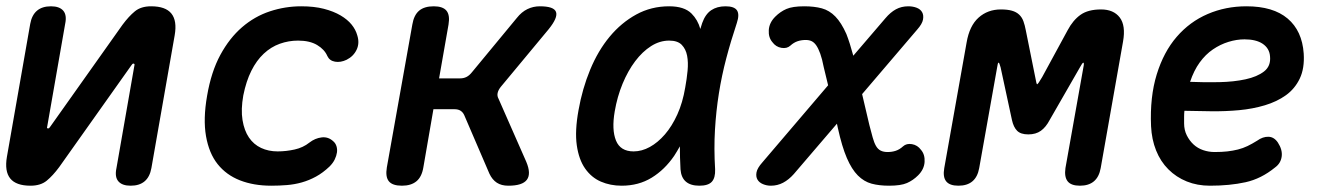

<svg xmlns="http://www.w3.org/2000/svg" viewBox="-20 -580 4240 610"><path d="M2 -82 76 -504Q81 -532 97.5 -546Q114 -560 142 -560Q169 -560 181 -546Q193 -532 187 -504L130 -178Q129 -175 129.5 -173.5Q130 -172 133 -172Q135 -172 136.5 -173.5Q138 -175 140 -178L369 -501Q389 -528 408.5 -544Q428 -560 460 -560Q506 -560 524.5 -537Q543 -514 535 -468L461 -46Q456 -18 439.5 -4Q423 10 395 10Q368 10 356 -4Q344 -18 350 -46L407 -372Q408 -375 407 -376.5Q406 -378 404 -378Q402 -378 400.5 -376.5Q399 -375 397 -372L168 -49Q148 -22 128.5 -6Q109 10 77 10Q31 10 12.5 -13Q-6 -36 2 -82Z M638 -276Q651 -352 680 -405.5Q709 -459 749 -493.5Q789 -528 837.5 -544Q886 -560 937 -560Q978 -560 1009 -552Q1040 -544 1062 -531Q1084 -518 1097 -502Q1110 -486 1115 -468Q1123 -443 1113 -422Q1103 -401 1081 -390Q1062 -381 1044.5 -384Q1027 -387 1020 -402Q1011 -423 987.5 -437Q964 -451 927 -451Q897 -451 869 -441Q841 -431 818 -409.5Q795 -388 778.5 -355Q762 -322 753 -277Q745 -232 750.5 -198.5Q756 -165 771 -143Q786 -121 809.5 -110Q833 -99 862 -99Q889 -99 916 -105Q943 -111 963 -127Q981 -141 1002 -143.5Q1023 -146 1039 -131Q1046 -125 1049 -115.5Q1052 -106 1050.5 -95.5Q1049 -85 1043.5 -73.5Q1038 -62 1027 -51Q1006 -31 984 -19Q962 -7 939 -0.5Q916 6 891.5 8Q867 10 842 10Q786 10 742.5 -7Q699 -24 671.5 -58.5Q644 -93 634.5 -147.5Q625 -202 638 -276Z M1257 10Q1227 10 1215.5 -4Q1204 -18 1209 -48L1290 -502Q1295 -532 1311.5 -546Q1328 -560 1358 -560Q1387 -560 1398.5 -546Q1410 -532 1405 -502L1375 -331H1442Q1453 -331 1462 -335.5Q1471 -340 1479 -350L1622 -523Q1637 -542 1655.5 -551Q1674 -560 1695 -560Q1740 -560 1746.5 -542Q1753 -524 1723 -487L1571 -304Q1563 -294 1561 -284.5Q1559 -275 1564 -266L1652 -66Q1668 -28 1654 -9Q1640 10 1595 10Q1573 10 1558.5 0.5Q1544 -9 1535 -28L1455 -214Q1451 -223 1443.5 -228Q1436 -233 1424 -233H1357L1325 -48Q1320 -18 1303 -4Q1286 10 1257 10Z M1955 10Q1919 10 1889 -3Q1859 -16 1839 -44.5Q1819 -73 1812.5 -118.5Q1806 -164 1818 -230Q1830 -298 1855 -358.5Q1880 -419 1917 -463.5Q1954 -508 2001.5 -534Q2049 -560 2106 -560Q2154 -560 2177 -537Q2197 -517 2205 -488Q2208 -497 2211 -507Q2221 -535 2239.5 -547.5Q2258 -560 2285 -560Q2313 -560 2321.5 -547Q2330 -534 2321 -507Q2302 -450 2287.5 -395Q2273 -340 2264 -283.5Q2255 -227 2251.5 -167.5Q2248 -108 2252 -42Q2253 -15 2241.5 -2.5Q2230 10 2202 10Q2174 10 2159 -3Q2144 -16 2142 -42Q2140 -80 2140 -115Q2131 -99 2122 -85Q2092 -41 2050.5 -15.5Q2009 10 1955 10ZM1993 -99Q2019 -99 2044.5 -113Q2070 -127 2092.5 -153Q2115 -179 2132 -216.5Q2149 -254 2157 -302Q2162 -329 2164.5 -355.5Q2167 -382 2163 -403Q2159 -424 2146 -437.5Q2133 -451 2106 -451Q2076 -451 2048.5 -433.5Q2021 -416 1998 -385.5Q1975 -355 1958 -314Q1941 -273 1933 -226Q1923 -168 1937 -133.5Q1951 -99 1993 -99Z M2894 -486 2719 -281 2742 -183Q2748 -160 2752.5 -143.5Q2757 -127 2763 -116.5Q2769 -106 2778 -101.5Q2787 -97 2800 -97Q2814 -97 2826 -101Q2838 -105 2849 -115Q2860 -125 2877.5 -122Q2895 -119 2906 -104Q2919 -89 2917.5 -65.5Q2916 -42 2897 -23Q2881 -7 2861.5 1.5Q2842 10 2805 10Q2773 10 2749 3.5Q2725 -3 2705.5 -22.5Q2686 -42 2670.5 -78Q2655 -114 2642 -173L2639 -187L2502 -27Q2486 -9 2468 0.5Q2450 10 2429 10Q2416 10 2404 5Q2392 0 2386.5 -9.5Q2381 -19 2383.5 -32.5Q2386 -46 2402 -64L2611 -309L2597 -367Q2592 -393 2586 -409.5Q2580 -426 2573.5 -435.5Q2567 -445 2559 -449Q2551 -453 2540 -453Q2526 -453 2514 -449Q2502 -445 2491 -435Q2480 -425 2462.5 -428Q2445 -431 2434 -446Q2421 -461 2422.5 -484.5Q2424 -508 2443 -527Q2459 -543 2478.5 -551.5Q2498 -560 2535 -560Q2567 -560 2591 -553.5Q2615 -547 2634 -527.5Q2653 -508 2669 -472Q2680 -444 2691 -403L2793 -522Q2809 -541 2826.5 -550.5Q2844 -560 2866 -560Q2880 -560 2892 -555.5Q2904 -551 2909.5 -541.5Q2915 -532 2912.5 -518Q2910 -504 2894 -486Z M3477 -46Q3472 -18 3455.5 -4Q3439 10 3411 10Q3383 10 3372 -4Q3361 -18 3365 -46L3422 -366Q3425 -380 3422 -381Q3419 -381 3411 -366L3315 -199Q3303 -176 3287 -164.5Q3271 -153 3247 -153Q3223 -153 3211.5 -164.5Q3200 -176 3195 -199L3159 -366Q3155 -381 3152.5 -381Q3150 -381 3148 -366L3091 -46Q3086 -18 3069.5 -4Q3053 10 3025 10Q2997 10 2986 -4Q2975 -18 2980 -46L3051 -445Q3060 -498 3089 -524Q3118 -550 3160 -550Q3181 -550 3195 -546Q3209 -542 3218 -533.5Q3227 -525 3231.5 -512.5Q3236 -500 3239 -484L3269 -335Q3273 -312 3275 -312Q3275 -312 3276 -313Q3278 -313 3291 -335L3372 -484Q3389 -516 3413 -533Q3437 -550 3478 -550Q3518 -550 3537.5 -524.5Q3557 -499 3548 -448Z M4040 -127Q4055 -104 4052 -82.5Q4049 -61 4031 -48Q3987 -12 3937 -1Q3887 10 3824 10Q3784 10 3750.5 -3.5Q3717 -17 3692 -42Q3667 -67 3653 -102Q3639 -137 3637 -179Q3633 -272 3655 -343.5Q3677 -415 3718.5 -463Q3760 -511 3817 -535.5Q3874 -560 3940 -560Q4025 -560 4071 -521Q4117 -482 4122 -410Q4125 -363 4109.5 -330.5Q4094 -298 4065.5 -277.5Q4037 -257 3998.5 -245.5Q3960 -234 3917 -230Q3874 -226 3829 -226.5Q3784 -227 3743 -228Q3742 -219 3742 -209V-188Q3742 -167 3750.5 -150Q3759 -133 3772 -121Q3785 -109 3802.5 -103Q3820 -97 3839 -97Q3862 -97 3879.5 -99Q3897 -101 3913 -105Q3929 -109 3943.5 -116Q3958 -123 3974 -133Q3992 -146 4010 -145.5Q4028 -145 4040 -127ZM3761 -320Q3807 -318 3853.5 -319Q3900 -320 3937 -328Q3974 -336 3996 -353Q4018 -370 4015 -401Q4014 -414 4008 -424Q4002 -434 3991.5 -441Q3981 -448 3966.5 -451.5Q3952 -455 3934 -455Q3909 -455 3883 -447Q3857 -439 3833.5 -423Q3810 -407 3791.5 -381.5Q3773 -356 3761 -320Z"/></svg>

Font: Maple Mono SemiBold
Style: Italic
Weight: 600
Italic angle: -10°
Monospace: yes
Designer: subframe7536
Version: Version 7.000